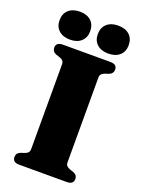

<svg xmlns="http://www.w3.org/2000/svg" viewBox="-166 -977 780 1052"><g transform="rotate(20 223.5 -451.0)"><path d="M329.5 -102.5Q329.5 -90.5 336 -83Q342.5 -75.5 355 -71L376.5 -64Q401 -55 401 -30.5Q401 -16.5 391.5 -8.2Q382 0 362 0H85Q65 0 55.5 -8.2Q46 -16.5 46 -30.5Q46 -55 70.5 -64L92 -71Q105 -75.5 111.2 -83Q117.5 -90.5 117.5 -102.5V-597.5Q117.5 -609.5 111.2 -617Q105 -624.5 92 -629L70.5 -636Q46 -645 46 -669.5Q46 -684 55.5 -692Q65 -700 85 -700H362Q382 -700 391.5 -692Q401 -684 401 -669.5Q401 -645 376.5 -636L355 -629Q342.5 -624.5 336 -617Q329.5 -609.5 329.5 -597.5ZM111.5 -739Q70.5 -739 46.2 -760.8Q22 -782.5 22 -820Q22 -858.5 46.2 -880.2Q70.5 -902 111.5 -902Q153 -902 176.8 -880.2Q200.5 -858.5 200.5 -820Q200.5 -783 176.8 -761Q153 -739 111.5 -739ZM334.5 -739Q293.5 -739 269.2 -760.8Q245 -782.5 245 -820Q245 -858 269.2 -880Q293.5 -902 334.5 -902Q377 -902 401 -880.2Q425 -858.5 425 -820Q425 -783 401 -761Q377 -739 334.5 -739Z"/></g></svg>

Font: Fraunces ExtraBold
Style: Regular
Weight: 800
Version: Version 1.000;[b76b70a41]